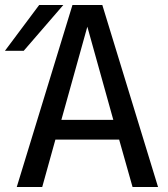

<svg xmlns="http://www.w3.org/2000/svg" viewBox="-49 -749 671 769"><path d="M204.6 -729H107.9L-29.3 -545.4H45.9ZM172.9 -189.9H428.2L481.9 0H584L360.8 -729H241.2L18.1 0H120.1ZM300.8 -642.1 404.8 -269H196.8Z"/></svg>

Font: Hack Dev
Style: Regular
Weight: 400
Designer: Christopher Simpkins
Foundry: Christopher Simpkins
Version: Version 2.0315